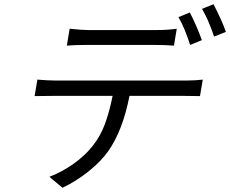

<svg xmlns="http://www.w3.org/2000/svg" viewBox="-20 -835 1089 909"><path d="M143.8 -380 157 -458.1Q208.1 -453.8 239 -453.8H865.1Q904.8 -453.8 940 -458.1L926.8 -380Q916.5 -380 890.6 -380.5Q864.7 -381 853 -381H593Q561.4 -218 492.9 -120Q459.2 -71.7 400.4 -24.5Q341.6 22.7 275.9 54L213.8 2.1Q274.1 -21 328.8 -60Q383.5 -99.1 418.7 -144.2Q455.6 -190.7 476.7 -247.7Q497.9 -304.7 513.1 -381H226.9Q170.1 -381 143.8 -380ZM296.5 -619 309.7 -698.9Q367.9 -692.8 395.6 -692.8H726.6Q772.4 -692.8 816.8 -698.9L803.6 -619Q762.1 -622.2 714.8 -622.2H384.9Q334.5 -622.2 296.5 -619ZM936.4 -793 990.8 -815Q1032.7 -734 1049.4 -683.9L993.6 -661.9Q964.8 -746.4 936.4 -793ZM880 -622.2Q855.8 -700.3 824.9 -753.9L878.6 -775.9Q892.4 -750.4 908.9 -712.4Q925.4 -674.4 935.7 -644.9Z"/></svg>

Font: Karasuma Gothic
Style: Italic
Weight: 400
Italic angle: -9.39999°
Designer: Rasmus Andersson / Ryoko Nishizuka
Foundry: Genbu
Version: Version 1.00